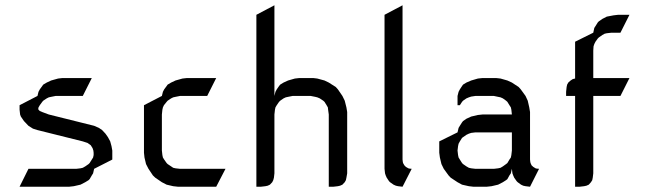

<svg xmlns="http://www.w3.org/2000/svg" viewBox="-20 -708 2457 728"><path d="M54.2 0 87.9 -67.9H269L285.2 -69.8L293.9 -71.8L303.2 -77.1L315.9 -85.9L319.8 -89.8L328.1 -103L333 -110.8L335 -120.1V-126V-128.9L334 -137.2L331.1 -146L324.2 -157.2L312 -166L293.9 -171.9L122.1 -214.8L105 -220.2L87.9 -231L70.8 -249L59.1 -266.1L56.2 -273.9L55.2 -283.2L54.2 -292V-309.1L122.1 -344.2L126 -359.9L130.9 -369.1L140.1 -381.8L144 -387.2L157.2 -395L173.8 -402.8L200.2 -410.2L216.8 -412.1H328.1L293.9 -344.2H190.9L173.8 -340.8L165 -338.9L157.2 -335L144 -326.2L140.1 -321.8L130.9 -309.1L126 -300.8L125 -294.9L126 -292L130.9 -287.1L140.1 -283.2L165 -273.9L336.9 -231L355 -223.1L367.2 -214.8L379.9 -201.2L389.2 -188L397.9 -171.9L402.8 -153.8L405.8 -137.2V-103L336.9 -67.9L333 -50.8L328.1 -43L319.8 -28.8L315.9 -24.9L303.2 -17.1L285.2 -7.8L259.8 -2L242.2 0Z M525.9 -128.9V-309.1L593.8 -344.2L597.7 -359.9L602.5 -369.1L611.8 -381.8L615.7 -387.2L628.9 -395L645.5 -402.8L671.9 -410.2L689 -412.1H799.8L765.6 -344.2H662.6L645.5 -340.8L636.7 -338.9L628.9 -335L615.7 -326.2L611.8 -321.8L601.6 -309.1L597.7 -300.8L595.7 -292L593.8 -273.9V-137.2L595.7 -120.1L597.7 -110.8L602.5 -103L611.8 -89.8L615.7 -85.9L628.9 -77.1L636.7 -71.8L645.5 -69.8L662.6 -67.9H835L799.8 0H654.8L636.7 -2L611.8 -7.8L593.8 -17.1L568.8 -34.2L559.6 -43L543 -67.9L533.7 -85.9L527.8 -110.8Z M952.1 0V-651.9L1020.5 -688V-344.2L1024.4 -359.9L1029.3 -369.1L1038.1 -381.8L1042.5 -387.2L1055.2 -395L1072.3 -402.8L1098.1 -410.2L1115.2 -412.1H1167.5L1183.1 -410.2L1210.4 -402.8L1226.6 -395L1253.4 -377.9L1261.2 -369.1L1278.3 -344.2L1287.1 -326.2L1293.5 -300.8L1296.4 -283.2V-50.8L1293.5 -34.2L1291.5 -24.9L1287.1 -17.1L1278.3 -7.8L1269.5 -3.9L1261.2 -2L1244.1 0H1226.6V-273.9L1224.1 -292L1223.1 -300.8L1218.3 -309.1L1210.4 -321.8L1205.6 -326.2L1192.4 -335L1183.1 -338.9L1175.3 -340.8L1158.2 -344.2H1089.4L1072.3 -340.8L1063.5 -338.9L1055.2 -335L1042.5 -326.2L1038.1 -321.8L1029.3 -309.1L1024.4 -300.8L1022.5 -292L1020.5 -273.9V-50.8L1018.6 -34.2L1016.1 -24.9L1012.2 -17.1L1003.4 -7.8L995.1 -3.9L986.3 -2L969.2 0Z M1438 -67.9V-651.9L1506.3 -688V-103L1507.3 -94.2L1508.3 -89.8L1513.2 -81.1L1519 -75.2L1528.3 -69.8L1532.2 -68.8L1541 -67.9L1506.3 0L1489.3 -2L1481 -3.9L1472.2 -7.8L1459 -17.1L1455.1 -21L1446.3 -34.2L1442.4 -43L1439.9 -50.8Z M1645.5 -128.9V-171.9L1714.8 -206.1L1718.8 -223.1L1723.6 -231L1731.9 -244.1L1735.8 -249L1748.5 -257.8L1766.6 -266.1L1792 -272L1809.6 -273.9H1920.9L1918.9 -292L1917 -300.8L1911.6 -309.1L1903.8 -321.8L1898.9 -326.2L1886.7 -335L1877.9 -338.9L1868.7 -340.8L1852.5 -344.2H1782.7L1766.6 -341.8L1757.8 -338.9L1748.5 -335L1735.8 -326.2L1731.9 -321.8L1723.6 -309.1H1714.8V-344.2L1718.8 -359.9L1723.6 -369.1L1731.9 -381.8L1735.8 -387.2L1748.5 -395L1766.6 -402.8L1792 -410.2L1809.6 -412.1H1860.8L1877.9 -410.2L1903.8 -402.8L1920.9 -395L1946.8 -377.9L1954.6 -369.1L1972.7 -344.2L1981 -326.2L1986.8 -300.8L1989.7 -283.2V-103L1990.7 -94.2L1991.7 -89.8L1995.6 -81.1L2002 -75.2L2010.7 -69.8L2014.6 -68.8L2023.9 -67.9L1989.7 0L1972.7 -2L1963.9 -3.9L1955.6 -7.8L1942.9 -17.1L1939 -21L1929.7 -34.2L1925.8 -43L1922.9 -50.8L1920.9 -67.9L1917 -50.8L1911.6 -43L1903.8 -28.8L1898.9 -24.9L1886.7 -17.1L1868.7 -7.8L1843.8 -2L1825.7 0H1774.9L1757.8 -2L1731.9 -7.8L1714.8 -17.1L1689 -34.2L1680.7 -43L1662.6 -67.9L1653.8 -85.9L1647.9 -110.8ZM1714.8 -137.2 1716.8 -120.1 1718.8 -110.8 1723.6 -103 1731.9 -89.8 1735.8 -85.9 1748.5 -77.1 1757.8 -71.8 1766.6 -69.8 1782.7 -67.9H1852.5L1868.7 -69.8L1877.9 -71.8L1886.7 -77.1L1898.9 -85.9L1903.8 -89.8L1911.6 -103L1917 -110.8L1918.9 -120.1L1920.9 -137.2V-206.1H1782.7L1766.6 -204.1L1757.8 -201.2L1748.5 -196.8L1735.8 -188L1731.9 -185.1L1723.6 -171.9L1718.8 -163.1L1716.8 -153.8Z M2126.5 -344.2V-359.9L2128.4 -377.9L2130.4 -387.2L2134.8 -395L2143.6 -402.8L2151.9 -408.2L2160.6 -410.2V-549.8L2229.5 -584L2233.4 -602.1L2237.8 -608.9L2246.6 -623L2250.5 -627L2263.7 -636.2L2280.8 -645L2306.6 -649.9L2323.7 -651.9H2366.7L2332.5 -584H2298.8L2280.8 -582L2272.5 -580.1L2263.7 -575.2L2250.5 -565.9L2246.6 -562L2237.8 -549.8L2233.4 -541L2230.5 -532.2L2229.5 -516.1V-412.1H2366.7L2332.5 -344.2H2229.5V-50.8L2227.5 -34.2L2225.6 -24.9L2220.7 -17.1L2212.4 -7.8L2203.6 -3.9L2194.8 -2L2177.7 0H2160.6V-344.2Z"/></svg>

Font: Petahja
Style: Regular
Weight: 400
Designer: T. Christopher White
Version: Version 1.1